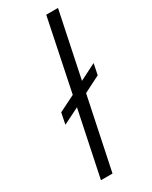

<svg xmlns="http://www.w3.org/2000/svg" viewBox="-192 -774 651 820"><g transform="rotate(-30 134.0 -364.5)"><path d="M112 -321 32 -281 43 -336 123 -376 196 -729H254L187 -408L268 -449L257 -395L176 -354L102 0H45Z"/></g></svg>

Font: Mona Sans Light
Style: Italic
Weight: 300
Italic angle: -11.7°
Designer: Deni Anggara
Foundry: GitHub
Version: Version 2.000